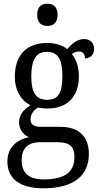

<svg xmlns="http://www.w3.org/2000/svg" viewBox="-20 -778 538 1037"><path d="M236 -638C266 -638 291 -653 291 -698C291 -743 266 -758 236 -758C205 -758 181 -743 181 -698C181 -653 205 -638 236 -638ZM214 239C382 239 460 168 460 53C460 -29 417 -93 306 -93H204C159 -93 145 -107 145 -134C145 -164 164 -184 185 -197C198 -194 222 -192 237 -192C351 -192 406 -265 406 -365C406 -423 390 -458 368 -486C380 -494 391 -500 407 -500C430 -500 439 -481 439 -463C473 -463 488 -487 488 -515C488 -543 470 -567 434 -567C392 -567 360 -532 343 -513C322 -531 282 -546 237 -546C118 -546 60 -476 60 -361C60 -294 92 -234 145 -210C105 -184 83 -157 83 -117C83 -74 110 -49 136 -37C75 -25 20 15 20 94C20 185 84 239 214 239ZM234 -239C174 -239 149 -279 149 -364C149 -454 174 -498 233 -498C294 -498 317 -456 317 -365C317 -278 295 -239 234 -239ZM216 191C126 191 97 147 97 87C97 9 147 -10 197 -10H289C349 -10 382 8 382 69C382 139 346 191 216 191Z"/></svg>

Font: Noto Serif Sinhala SemiCondensed
Style: Regular
Weight: 400
Width: 4
Designer: Jelle Bosma - Monotype Design Team
Foundry: Monotype Imaging Inc.
Version: Version 2.007